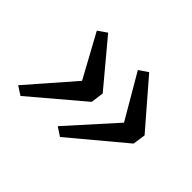

<svg xmlns="http://www.w3.org/2000/svg" viewBox="-108 -750 885 885"><g transform="rotate(45 335.0 -307.0)"><path d="M350.5 -56 308 -84 512.5 -311.5 386 -528 430 -558 621 -337 612 -274.5ZM88 -61 45.5 -88.5 239.5 -311 124 -522.5 167.5 -553 348 -337 339.5 -274Z"/></g></svg>

Font: Merriweather 36pt
Style: Italic
Weight: 400
Italic angle: -7.8°
Version: Version 2.101